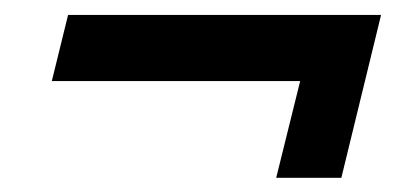

<svg xmlns="http://www.w3.org/2000/svg" viewBox="-20 -378 561 262"><path d="M356.9 -135.4 389.6 -267.4H50.7L72.9 -357.6H500L445.8 -135.4Z"/></svg>

Font: Afacad SemiBold
Style: Italic
Weight: 600
Italic angle: -14°
Designer: Kristian Moeller
Foundry: Dicotype
Version: Version 1.000